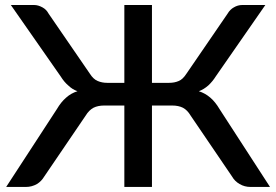

<svg xmlns="http://www.w3.org/2000/svg" viewBox="-20 -740 1094 760"><path d="M849.1 -308.1 1048.8 0H971.7Q947.8 0 928.2 -11.7Q909.2 -22.5 898.4 -41.5L734.4 -282.7Q721.7 -304.2 704.1 -313.5Q686.5 -322.3 661.6 -322.3H581.5V0H472.2V-322.3H392.6Q367.7 -322.3 350.1 -313.5Q332 -303.7 319.3 -282.7L155.3 -41.5Q144 -22.5 126.5 -11.7Q106 0 82.5 0H4.4L205.1 -308.1Q221.7 -336.4 241.7 -353.5Q261.2 -371.1 286.6 -378.9Q266.1 -386.2 250 -401.9Q233.9 -415.5 220.2 -437.5L22.9 -720.2H115.2Q130.9 -720.2 147.9 -710.9Q163.6 -702.6 172.4 -686L335.4 -448.7Q349.6 -426.3 366.7 -419.4Q383.8 -412.1 404.3 -412.1H472.2V-720.2H581.5V-412.1H649.4Q670.9 -412.1 687.5 -419.4Q703.6 -425.8 718.3 -448.7L880.9 -686Q890.6 -702.6 905.8 -710.9Q921.4 -720.2 939 -720.2H1030.3L834 -437.5Q821.8 -418 804.7 -401.9Q786.1 -385.7 767.1 -378.9Q792 -371.1 812.5 -353.5Q832.5 -336.4 849.1 -308.1Z"/></svg>

Font: Lato-SemiBold
Style: Regular
Weight: 500
Designer: Lukasz Dziedzic with Adam Twardoch and Botio Nikoltchev
Foundry: tyPoland Lukasz Dziedzic
Version: ""